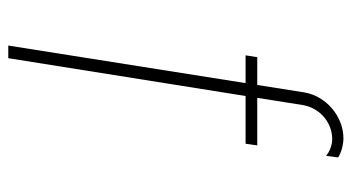

<svg xmlns="http://www.w3.org/2000/svg" viewBox="-211 -432 841 459"><g transform="rotate(90 209.5 -202.5)"><path d="M312.5 -576.2C325.7 -576.2 342.8 -570.3 352.5 -561.5L356.4 -590.3C346.7 -597.2 326.7 -603 310.5 -603C258.3 -603 209 -561.5 200.7 -508.3L183.1 -397H116.7L112.3 -369.1H178.7L88.9 198.2H119.1L209.5 -369.1H323.7L327.6 -397H213.9L231 -504.9C237.3 -545.4 272 -576.2 312.5 -576.2Z"/></g></svg>

Font: Now ExtraLight
Style: Regular
Weight: 200
Designer: Alfredo Marco Pradil
Foundry: Alfredo Marco Pradil
Version: Version 1.200;hotconv 1.0.109;makeotfexe 2.5.65596